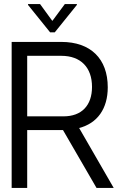

<svg xmlns="http://www.w3.org/2000/svg" viewBox="-20 -919 596 939"><path d="M113 0V-283H288L452 0H536L367 -293C456 -316 507 -387 507 -492C507 -632 423 -714 280 -714H37V0ZM113 -350V-646H280C375 -646 430 -589 430 -494C430 -403 379 -350 291 -350ZM117 -895 225 -761H248L356 -895V-899H297L237 -818H235L176 -899H117Z"/></svg>

Font: Non Bureau Light
Style: Regular
Weight: 300
Designer: Jona Saucedo
Foundry: Non Foundry
Version: Version 1.000;FEAKit 1.0